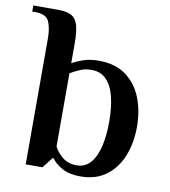

<svg xmlns="http://www.w3.org/2000/svg" viewBox="-96 -726 710 803"><g transform="rotate(10 259.0 -325.0)"><path d="M299 10Q250 10 219.5 -7.5Q189 -25 176 -45H171L136 0H65V-534Q65 -579 52.5 -606.5Q40 -634 -5 -634H-19V-660H89Q124 -660 143.5 -649Q163 -638 171 -611Q179 -584 179 -534V-450Q199 -461 226.5 -470.5Q254 -480 292 -480Q361 -480 406.5 -447Q452 -414 474 -358.5Q496 -303 496 -235Q496 -167 474 -111.5Q452 -56 408 -23Q364 10 299 10ZM275 -33Q311 -33 334 -59.5Q357 -86 367.5 -132Q378 -178 378 -235Q378 -293 367.5 -338.5Q357 -384 332.5 -410.5Q308 -437 268 -437Q241 -437 218.5 -427Q196 -417 179 -407V-96Q191 -72 215 -52.5Q239 -33 275 -33Z"/></g></svg>

Font: El Messiri SemiBold
Style: Regular
Weight: 600
Designer: Mohamed Gaber
Foundry: Kief Type Foundry
Version: Version 2.020; ttfautohint (v1.8.3)